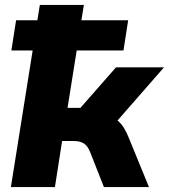

<svg xmlns="http://www.w3.org/2000/svg" viewBox="-20 -756 683 776"><path d="M24 0 112 -552H26L45 -674H131L141 -736H319L309 -674H498L479 -552H290L253 -320H305L449 -484H643L455 -269Q470 -257 481.5 -238Q493 -219 503 -193L582 0H400L344 -142Q334 -167 318.5 -176.5Q303 -186 280 -186H231L202 0Z"/></svg>

Font: Winston ExtraBold
Style: Italic
Weight: 800
Italic angle: -9°
Designer: Original fonts by Vernon Adams / Changes by Cristiano Sobral
Foundry: Original fonts by Vernon Adams / Changes by Cristiano Sobral
Version: Version 2.503;July 17, 2020;FontCreator 13.0.0.2655 64-bit